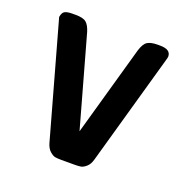

<svg xmlns="http://www.w3.org/2000/svg" viewBox="-93 -557 617 642"><g transform="rotate(20 215.0 -236.0)"><path d="M21 -446.8Q23.9 -463.9 33 -468Q42 -472.2 59.1 -472.2H70.8Q97.7 -472.2 108.4 -463.1Q119.1 -454.1 126 -432.1L215.8 -110.8L306.2 -431.2Q314 -457 326.4 -464.6Q338.9 -472.2 361.8 -472.2H371.1Q409.2 -472.2 409.2 -446.8Q409.2 -443.8 405.8 -432.1L294.9 -39.1Q290 -21 279.5 -12Q269 -2.9 261 -1.5Q252.9 0 238.8 0H190.9Q176.8 0 168.9 -1.5Q161.1 -2.9 150.6 -12Q140.1 -21 134.8 -39.1Z"/></g></svg>

Font: CMU Sans Serif Demi Condensed
Style: DemiCondensed
Weight: 600
Width: 3
Version: Version 0.7.0